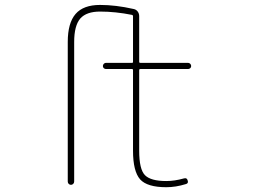

<svg xmlns="http://www.w3.org/2000/svg" viewBox="-20 -783 1040 790"><path d="M664.1 -12.7Q585.9 -12.7 556.6 -44.9Q527.3 -78.1 527.3 -163.1V-494.1Q527.3 -499 523.4 -499H416Q411.1 -499 407.2 -502.4Q403.3 -505.9 403.3 -511.2Q403.3 -516.6 407.2 -520.5Q411.1 -524.4 416 -524.4H523.4Q527.3 -524.4 527.3 -528.3V-716.8Q527.3 -720.7 523.4 -721.7Q455.1 -735.4 391.6 -735.4Q335.9 -735.4 310.5 -707Q285.2 -677.7 285.2 -610.4V-36.1Q285.2 -30.3 281.2 -26.4Q277.3 -22.5 272 -22.5Q266.6 -22.5 262.7 -26.4Q258.8 -30.3 258.8 -36.1V-610.4Q258.8 -688.5 291 -725.6Q323.2 -762.7 391.6 -762.7Q456.1 -762.7 529.3 -746.1Q540 -744.1 546.4 -735.8Q552.7 -727.5 552.7 -716.8V-528.3Q552.7 -524.4 557.6 -524.4H753.9Q758.8 -524.4 762.7 -520.5Q766.6 -516.6 766.6 -511.2Q766.6 -505.9 762.7 -502.4Q758.8 -499 753.9 -499H557.6Q552.7 -499 552.7 -494.1V-163.1Q552.7 -85.9 576.7 -62Q600.6 -38.1 664.1 -38.1Q698.2 -38.1 736.3 -48.8Q749 -52.7 752 -41Q756.8 -28.3 744.1 -25.4Q703.1 -12.7 664.1 -12.7Z"/></svg>

Font: Rounded-X Mgen+ 1m thin
Style: Regular
Weight: 100
Designer: [Source Han Sans]
Ryoko NISHIZUKA  (kana & ideographs); Paul D. Hunt (Latin, Greek & Cyrillic); Wenlong ZHANG  (bopomofo
Version: Version 1.059.20150602